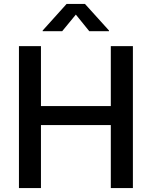

<svg xmlns="http://www.w3.org/2000/svg" viewBox="-20 -964 778 984"><path d="M77.1 0V-727.5H189.9V-420.4H547.9V-727.5H661.1V0H547.9V-323.2H189.9V0ZM298.8 -804.2H198.7V-807.6L321.3 -943.8H415.5L538.6 -807.6V-804.2H437.5L368.7 -889.2Z"/></svg>

Font: V-Inter
Style: Medium-500
Weight: 500
Designer: Rasmus Andersson
Foundry: rsms
Version: Version 4.000;git-4146feb